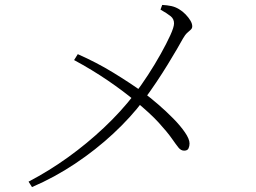

<svg xmlns="http://www.w3.org/2000/svg" viewBox="-20 -752 1040 780"><path d="M110 8 96 -14Q180 -58 257 -113.5Q334 -169 402.5 -233.5Q471 -298 526 -369Q553 -404 581 -447Q609 -490 633 -533Q657 -576 672 -609Q687 -642 687 -657Q687 -675 673.5 -686Q660 -697 632 -713L639 -732Q659 -731 675.5 -727.5Q692 -724 707 -715Q722 -706 734 -693.5Q746 -681 753.5 -668.5Q761 -656 761 -645Q761 -637 755 -631.5Q749 -626 740.5 -618.5Q732 -611 723 -595Q716 -582 700 -554.5Q684 -527 662 -491Q640 -455 614.5 -417Q589 -379 563 -344Q511 -275 440 -209Q369 -143 285 -87Q201 -31 110 8ZM281 -508 296 -532Q373 -498 440 -457Q507 -416 563 -376Q590 -356 622.5 -328Q655 -300 684 -270.5Q713 -241 731.5 -214Q750 -187 750 -169Q750 -159 746 -149.5Q742 -140 728 -140Q715 -140 705 -152.5Q695 -165 677.5 -190Q660 -215 625.5 -253Q591 -291 530 -341Q481 -382 418 -425Q355 -468 281 -508Z"/></svg>

Font: Noto Serif HK
Style: Regular
Weight: 200
Designer: Ryoko NISHIZUKA 西塚涼子 (kana & ideographs); Frank Grießhammer (Latin, Greek & Cyrillic); Wenlong ZHANG 张文龙 (bopomofo); San
Foundry: Adobe
Version: Version 2.001;hotconv 1.1.0;makeotfexe 2.6.0